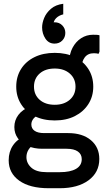

<svg xmlns="http://www.w3.org/2000/svg" viewBox="-20 -797 565 1017"><path d="M238 200Q138 200 82 160Q26 120 26 52Q26 7 48.5 -26.5Q71 -60 115 -78L165 -33Q144 -24 132 -5.5Q120 13 120 35Q120 68 146.5 91.5Q173 115 227 115H297Q352 115 382.5 97.5Q413 80 413 46Q413 20 392.5 5.5Q372 -9 333 -9H203Q161 -9 127.5 -23.5Q94 -38 75 -64Q56 -90 56 -124Q56 -160 77.5 -188.5Q99 -217 142 -234L196 -188Q171 -185 158.5 -170Q146 -155 146 -138Q146 -116 163.5 -104Q181 -92 214 -92H341Q417 -92 461.5 -54.5Q506 -17 506 45Q506 116 449 158Q392 200 296 200ZM270 -159Q209 -159 163 -182Q117 -205 91.5 -245.5Q66 -286 66 -338Q66 -391 91.5 -431.5Q117 -472 163 -494.5Q209 -517 270 -517Q331 -517 376.5 -494.5Q422 -472 448 -431.5Q474 -391 474 -338Q474 -286 448 -245.5Q422 -205 376.5 -182Q331 -159 270 -159ZM270 -242Q319 -242 349.5 -268.5Q380 -295 380 -338Q380 -381 349.5 -407.5Q319 -434 270 -434Q220 -434 190 -407.5Q160 -381 160 -338Q160 -295 190 -268.5Q220 -242 270 -242ZM412 -435 347 -470Q347 -511 364 -543.5Q381 -576 409.5 -594.5Q438 -613 473 -613Q483 -613 492.5 -612.5Q502 -612 507 -610V-523L502 -512Q492 -515 477 -515Q445 -515 428.5 -492.5Q412 -470 412 -435ZM315 -777V-721Q291 -715 277 -700.5Q263 -686 263 -667Q263 -650 268 -639L230 -619Q227 -630 227 -641Q227 -657 236 -665.5Q245 -674 255 -676.5Q265 -679 269 -679Q294 -679 310 -662.5Q326 -646 326 -623Q326 -599 310 -582.5Q294 -566 269 -566Q238 -566 220.5 -592.5Q203 -619 203 -652Q203 -675 214 -702Q225 -729 250 -750.5Q275 -772 315 -777Z"/></svg>

Font: Fustat SemiBold
Style: Regular
Weight: 600
Designer: Mohamed Gaber, Khaled Hosny, Laura Garcia Mut
Foundry: Kief Type Foundry, Alif Type Foundry, Hard Type Foundry
Version: Version 1.007